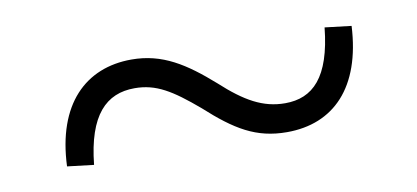

<svg xmlns="http://www.w3.org/2000/svg" viewBox="-32 -528 651 300"><g transform="rotate(-10 293.5 -378.0)"><path d="M311 -395C269 -432 234 -455 185 -455C112 -455 61 -406 57 -308L99 -303C107 -381 137 -410 182 -410C216 -410 240 -395 280 -361C324 -321 356 -301 405 -301C479 -301 528 -350 533 -447L491 -452C483 -374 454 -346 410 -346C375 -346 347 -362 311 -395Z"/></g></svg>

Font: Noto Serif HK Medium
Style: Regular
Weight: 500
Designer: Ryoko NISHIZUKA 西塚涼子 (kana & ideographs); Frank Grießhammer (Latin, Greek & Cyrillic); Wenlong ZHANG 张文龙 (bopomofo); San
Foundry: Adobe
Version: Version 2.001;hotconv 1.1.0;makeotfexe 2.6.0